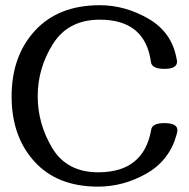

<svg xmlns="http://www.w3.org/2000/svg" viewBox="-20 -694 715 726"><path d="M650.9 -201.7Q650.9 -197.3 647.9 -185.5Q621.1 -87.4 533.9 -37.8Q446.8 11.7 350.6 11.7Q196.3 11.7 110.1 -83.3Q23.9 -178.2 23.9 -329.1Q23.9 -482.4 112.5 -578.4Q201.2 -674.3 357.4 -674.3Q453.1 -674.3 541.3 -623.3Q629.4 -572.3 647.5 -473.1Q649.4 -465.3 649.4 -460.9Q649.4 -433.6 601.6 -433.6Q554.2 -433.6 550.8 -459Q529.3 -619.6 357.4 -619.6Q238.3 -619.6 180.4 -528.1Q122.6 -436.5 122.6 -330.1Q122.6 -225.6 177.7 -134Q232.9 -42.5 351.6 -42.5Q523.9 -42.5 551.8 -204.1Q555.7 -228.5 601.6 -228.5Q650.9 -228.5 650.9 -201.7Z"/></svg>

Font: Gayathri
Style: Bold
Weight: 700
Designer: Binoy Dominic <binoy.domenic@gmail.com>
Foundry: SMC
Version: Version 1.000